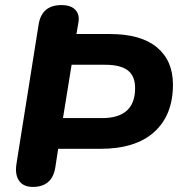

<svg xmlns="http://www.w3.org/2000/svg" viewBox="-20 -727 706 756"><path d="M109 9Q72 9 55 -15.5Q38 -40 45 -83L132 -630Q144 -707 222 -707Q259 -707 276.5 -688.5Q294 -670 289 -640L281 -593H413Q535 -593 598 -540.5Q661 -488 661 -394Q661 -274 587.5 -207.5Q514 -141 375 -141H209L198 -69Q186 9 109 9ZM228 -262H382Q512 -262 512 -380Q512 -428 483 -450Q454 -472 394 -472H262Z"/></svg>

Font: Nunito ExtraBold
Style: Italic
Weight: 800
Italic angle: -9°
Designer: Vernon Adams
Foundry: Vernon Adams
Version: Version 3.601; ttfautohint (v1.8.2.53-6de2)